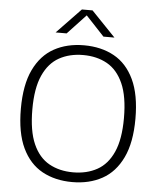

<svg xmlns="http://www.w3.org/2000/svg" viewBox="-62 -998 880 1060"><g transform="rotate(5 378.0 -468.0)"><path d="M378 9Q283 9 211.5 -30.2Q140 -69.5 100.2 -153.2Q60.5 -237 60.5 -370Q60.5 -503 100.8 -586.8Q141 -670.5 212.5 -709.8Q284 -749 378 -749Q473 -749 544.5 -709.8Q616 -670.5 655.8 -586.5Q695.5 -502.5 695.5 -370Q695.5 -237.5 655.2 -153.5Q615 -69.5 543.5 -30.2Q472 9 378 9ZM378 -45Q454 -45 511.2 -76.8Q568.5 -108.5 600.2 -179.5Q632 -250.5 632 -367.5Q632 -487.5 600 -559.2Q568 -631 511 -663Q454 -695 378 -695Q302.5 -695 245.2 -663.2Q188 -631.5 156 -560.5Q124 -489.5 124 -372.5Q124 -252.5 155.8 -180.8Q187.5 -109 244.8 -77Q302 -45 378 -45ZM215 -806 348.5 -945H407.5L541 -806H480L369 -924.5H387L276 -806Z"/></g></svg>

Font: Encode Sans SC SemiExpanded Light
Style: Regular
Weight: 300
Width: 6
Designer: Multiple Designers
Foundry: Impallari Type
Version: Version 3.002